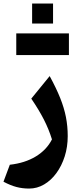

<svg xmlns="http://www.w3.org/2000/svg" viewBox="-20 -804 456 1106"><path d="M370.1 -20Q370.1 42 352.8 96.7Q335.4 151.4 304.9 193.1Q274.4 234.9 234.1 258.5Q193.8 282.2 147.9 282.2Q109.4 282.2 75 273.2Q40.5 264.2 0 242.7L36.6 145Q123.5 135.3 186 97.4Q248.5 59.6 279.3 -1Q261.2 -59.6 232.7 -115.5Q204.1 -171.4 160.2 -235.8L266.1 -365.7Q303.7 -296.9 326.7 -239.5Q349.6 -182.1 359.9 -129.2Q370.1 -76.2 370.1 -20ZM73.7 -486.8V-611.8H377V-486.8ZM165 -783.7H285.6V-668.5H165Z"/></svg>

Font: Pinar-DS3-FD Bold
Style: Regular
Weight: 700
Designer: Amin Abedi
Version: Version 3.000